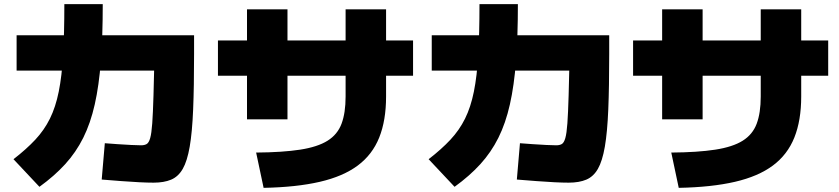

<svg xmlns="http://www.w3.org/2000/svg" viewBox="-20 -840 4040 925"><path d="M720 40Q691 40 651 38Q611 36 565 32.5Q519 29 470 25L485 -150Q511 -148 546 -145.5Q581 -143 613 -141.5Q645 -140 660 -140Q676 -140 686.5 -146Q697 -152 703.5 -174.5Q710 -197 713.5 -246Q717 -295 719.5 -381Q722 -467 725 -600L824 -500H60V-670H915V-580Q915 -422 910.5 -312.5Q906 -203 894 -133.5Q882 -64 860.5 -26.5Q839 11 804.5 25.5Q770 40 720 40ZM45 -73Q107 -121 150 -167Q193 -213 220.5 -268.5Q248 -324 263 -398.5Q278 -473 284 -575.5Q290 -678 290 -820H475Q475 -665 466 -546.5Q457 -428 436.5 -337Q416 -246 381 -176Q346 -106 294 -49Q242 8 170 60Z M1214 -105Q1342 -106 1426 -119Q1510 -132 1558 -162Q1606 -192 1625.5 -244Q1645 -296 1645 -375V-795H1840V-375Q1840 -260 1807 -177.5Q1774 -95 1703.5 -42.5Q1633 10 1520.5 36Q1408 62 1250 65ZM1170 -265V-795H1365V-265ZM1030 -475V-645H1970V-475Z M2720 40Q2691 40 2651 38Q2611 36 2565 32.5Q2519 29 2470 25L2485 -150Q2511 -148 2546 -145.5Q2581 -143 2613 -141.5Q2645 -140 2660 -140Q2676 -140 2686.5 -146Q2697 -152 2703.5 -174.5Q2710 -197 2713.5 -246Q2717 -295 2719.5 -381Q2722 -467 2725 -600L2824 -500H2060V-670H2915V-580Q2915 -422 2910.5 -312.5Q2906 -203 2894 -133.5Q2882 -64 2860.5 -26.5Q2839 11 2804.5 25.5Q2770 40 2720 40ZM2045 -73Q2107 -121 2150 -167Q2193 -213 2220.5 -268.5Q2248 -324 2263 -398.5Q2278 -473 2284 -575.5Q2290 -678 2290 -820H2475Q2475 -665 2466 -546.5Q2457 -428 2436.5 -337Q2416 -246 2381 -176Q2346 -106 2294 -49Q2242 8 2170 60Z M3214 -105Q3342 -106 3426 -119Q3510 -132 3558 -162Q3606 -192 3625.5 -244Q3645 -296 3645 -375V-795H3840V-375Q3840 -260 3807 -177.5Q3774 -95 3703.5 -42.5Q3633 10 3520.5 36Q3408 62 3250 65ZM3170 -265V-795H3365V-265ZM3030 -475V-645H3970V-475Z"/></svg>

Font: M PLUS 1 Black
Style: Regular
Weight: 900
Designer: Coji Morishita
Foundry: UNDERFOREST DESIGN
Version: Version 1.001